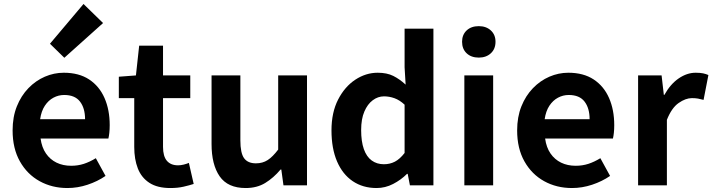

<svg xmlns="http://www.w3.org/2000/svg" viewBox="-20 -944 3628 978"><path d="M323.4 13.8Q244.9 13.8 181.7 -21.2Q118.5 -56.1 81.4 -121.9Q44.2 -187.7 44.2 -279.9Q44.2 -348.1 65.8 -402.2Q87.4 -456.3 124.6 -494.8Q161.8 -533.2 208.5 -553.4Q255.3 -573.5 304.7 -573.5Q382.1 -573.5 434 -539.3Q485.9 -505.1 512.4 -444.7Q538.8 -384.4 538.8 -306.4Q538.8 -285.9 536.9 -267.6Q534.9 -249.4 532.1 -238.4H186.7Q192.9 -192.8 214.2 -162.1Q235.4 -131.4 268.1 -115.5Q300.8 -99.6 342.6 -99.6Q376.6 -99.6 407 -109.4Q437.3 -119.3 468.1 -138.2L517.6 -47.9Q476.7 -19.8 426 -3Q375.4 13.8 323.4 13.8ZM184.4 -336.9H413.3Q413.3 -393.2 387.4 -426.7Q361.6 -460.2 307.1 -460.2Q278 -460.2 252.2 -446.4Q226.4 -432.6 208.4 -405.4Q190.4 -378.2 184.4 -336.9ZM307.7 -649.7 234.5 -721.2 405.4 -923.7 505 -826.6Z M847.9 13.8Q781.7 13.8 741.1 -12.6Q700.4 -39 682.1 -86Q663.8 -133 663.8 -195.4V-444.1H585.3V-553.2L672.4 -559.8L688.9 -711.4H810.4V-559.8H949.2V-444.1H810.4V-195.8Q810.4 -148 830.1 -124.9Q849.8 -101.9 886.8 -101.9Q901 -101.9 916.1 -105.7Q931.2 -109.6 942.1 -114.2L966.6 -7Q944.3 0.2 914.8 7Q885.3 13.8 847.9 13.8Z M1231.4 13.8Q1140.3 13.8 1098.9 -45.8Q1057.6 -105.3 1057.6 -210.6V-559.8H1204.4V-228.7Q1204.4 -164.3 1223.3 -138.2Q1242.3 -112 1283.6 -112Q1317.7 -112 1343.4 -128.6Q1369.1 -145.2 1397 -182.1V-559.8H1543.8V0H1423.9L1412.9 -80.6H1409.3Q1373.2 -37.8 1331 -12Q1288.8 13.8 1231.4 13.8Z M1898.2 13.8Q1828.3 13.8 1776.6 -21.2Q1724.9 -56.2 1696.7 -122Q1668.5 -187.8 1668.5 -279.9Q1668.5 -371.2 1702.2 -436.8Q1735.9 -502.4 1789.7 -538Q1843.6 -573.5 1903.7 -573.5Q1951 -573.5 1983.3 -557.3Q2015.6 -541.1 2046.2 -513L2040.9 -601.1V-797.9H2187.7V0H2068L2056.7 -58.3H2053.2Q2022.5 -27.6 1982.4 -6.9Q1942.3 13.8 1898.2 13.8ZM1935.5 -107.4Q1965.9 -107.4 1991.3 -120.4Q2016.6 -133.5 2040.9 -164.8V-410.8Q2015.8 -434.2 1989.4 -443.7Q1963 -453.2 1936.1 -453.2Q1905.2 -453.2 1878.7 -433.4Q1852.1 -413.7 1835.9 -375.7Q1819.6 -337.8 1819.6 -281.5Q1819.6 -223.5 1833.3 -184.6Q1847 -145.7 1873.2 -126.6Q1899.4 -107.4 1935.5 -107.4Z M2345.3 0V-559.8H2492V0ZM2418.9 -650.6Q2380.2 -650.6 2357 -672.6Q2333.7 -694.5 2333.7 -731.4Q2333.7 -767.1 2357 -789Q2380.2 -810.8 2418.9 -810.8Q2456.5 -810.8 2480.2 -789Q2504 -767.1 2504 -731.4Q2504 -694.5 2480.2 -672.6Q2456.5 -650.6 2418.9 -650.6Z M2893.4 13.8Q2814.9 13.8 2751.7 -21.2Q2688.5 -56.1 2651.4 -121.9Q2614.2 -187.7 2614.2 -279.9Q2614.2 -348.1 2635.8 -402.2Q2657.4 -456.3 2694.6 -494.8Q2731.8 -533.2 2778.5 -553.4Q2825.3 -573.5 2874.7 -573.5Q2952.1 -573.5 3004 -539.3Q3055.9 -505.1 3082.4 -444.7Q3108.8 -384.4 3108.8 -306.4Q3108.8 -285.9 3106.9 -267.6Q3104.9 -249.4 3102.1 -238.4H2756.7Q2762.9 -192.8 2784.2 -162.1Q2805.4 -131.4 2838.1 -115.5Q2870.8 -99.6 2912.6 -99.6Q2946.6 -99.6 2977 -109.4Q3007.3 -119.3 3038.1 -138.2L3087.6 -47.9Q3046.7 -19.8 2996 -3Q2945.4 13.8 2893.4 13.8ZM2754.4 -336.9H2983.3Q2983.3 -393.2 2957.4 -426.7Q2931.6 -460.2 2877.1 -460.2Q2848 -460.2 2822.2 -446.4Q2796.4 -432.6 2778.4 -405.4Q2760.4 -378.2 2754.4 -336.9Z M3230.3 0V-559.8H3350L3361.4 -460.8H3364.2Q3394.9 -515.8 3437.2 -544.7Q3479.5 -573.5 3523.3 -573.5Q3546.7 -573.5 3561.4 -570.4Q3576.2 -567.2 3588.4 -561.8L3563.8 -435.2Q3548.4 -439.4 3535.5 -441.8Q3522.6 -444.2 3504.3 -444.2Q3472.4 -444.2 3436.7 -419.3Q3401 -394.4 3377 -333.6V0Z"/></svg>

Font: Noto Sans HK Thin
Style: Regular
Weight: 100
Designer: Ryoko NISHIZUKA 西塚涼子 (kana, bopomofo & ideographs); Paul D. Hunt (Latin, Greek & Cyrillic); Sandoll Communications 산돌커뮤니
Foundry: Adobe
Version: Version 2.004-H2;hotconv 1.0.118;makeotfexe 2.5.65603